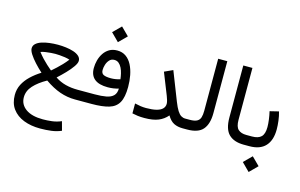

<svg xmlns="http://www.w3.org/2000/svg" viewBox="-119 -1037 2621 1676"><g transform="rotate(15 1191.0 -199.0)"><path d="M297.9 -340.3Q313 -340.3 336.7 -338.6Q360.4 -336.9 385.3 -333.3Q410.2 -329.6 428.7 -322.8Q407.7 -295.9 384.8 -271.7Q361.8 -247.6 342 -229.5Q322.3 -211.4 310.1 -200.9Q297.9 -190.4 297.9 -190.4Q297.9 -190.4 285.4 -200.9Q272.9 -211.4 252.9 -229.5Q232.9 -247.6 210.2 -271.7Q187.5 -295.9 167 -322.8Q185.5 -329.6 210.7 -333.3Q235.8 -336.9 259.5 -338.6Q283.2 -340.3 297.9 -340.3ZM222.7 -149.9Q171.4 -117.7 132.1 -80.1Q92.8 -42.5 70.3 1.2Q47.9 44.9 47.9 96.7Q47.9 171.9 85.2 222.4Q122.6 272.9 187.7 298.3Q252.9 323.7 336.4 323.7Q389.6 323.7 438.2 317.4Q486.8 311 526.9 293L504.9 212.4Q462.9 230 421.1 235.1Q379.4 240.2 338.9 240.2Q238.8 240.2 184.1 200.9Q129.4 161.6 129.4 96.7Q129.4 38.6 172.1 -8.5Q214.8 -55.7 289.1 -97.2Q361.3 -46.9 428.2 -23.4Q495.1 0 565.9 0H595.2V-87.9H565.9Q506.8 -87.9 456.1 -101.1Q405.3 -114.3 360.8 -144Q397 -176.8 431.4 -212.6Q465.8 -248.5 488.3 -280.8Q510.7 -313 510.7 -334Q510.7 -358.9 491.5 -376.2Q472.2 -393.6 440.7 -403.8Q409.2 -414.1 372.1 -418.7Q335 -423.3 299.3 -423.3Q261.2 -423.3 223.1 -418.7Q185.1 -414.1 153.8 -403.8Q122.6 -393.6 103.5 -376.2Q84.5 -358.9 84.5 -334Q84.5 -312.5 104.5 -281.5Q124.5 -250.5 156 -216.1Q187.5 -181.6 222.7 -149.9Z M726.6 -651.4 797.9 -580.1 869.1 -651.4 797.9 -722.2ZM903.3 -272.9Q882.3 -266.6 861.3 -263.2Q840.3 -259.8 819.3 -259.8Q776.4 -259.8 754.2 -270Q731.9 -280.3 731.9 -311.5Q731.9 -333 739.7 -358.9Q747.6 -384.8 764.6 -403.8Q781.7 -422.9 809.6 -422.9Q833 -422.9 849.6 -408.9Q866.2 -395 877.2 -372.6Q888.2 -350.1 894.3 -324Q900.4 -297.9 903.3 -272.9ZM911.1 -190.9Q910.6 -148.9 888.4 -126.5Q866.2 -104 823.7 -95.9Q781.2 -87.9 720.2 -87.9H575.7V0H714.8Q812 0 871.6 -17.6Q931.2 -35.2 958.5 -83.7Q985.8 -132.3 985.8 -225.6Q985.8 -279.8 976.1 -330.6Q966.3 -381.3 945.6 -421.6Q924.8 -461.9 891.8 -485.4Q858.9 -508.8 813 -508.8Q771.5 -508.8 741.5 -491Q711.4 -473.1 691.9 -443.6Q672.4 -414.1 662.8 -378.7Q653.3 -343.3 653.3 -308.1Q653.3 -242.2 693.6 -209.5Q733.9 -176.8 813 -176.8Q839.4 -176.8 864 -180.4Q888.7 -184.1 911.1 -190.9Z M1081.5 -102.1V-12.7Q1105 -7.3 1131.3 -3.9Q1157.7 -0.5 1190.9 -0.5Q1269.5 -0.5 1317.6 -20.3Q1365.7 -40 1398.4 -79.1Q1425.3 -33.2 1459.2 -16.6Q1493.2 0 1538.1 0H1558.6V-87.9H1538.1Q1518.6 -87.9 1501 -98.4Q1483.4 -108.9 1466.3 -135.7Q1449.2 -162.6 1430.2 -210.9L1328.6 -470.2L1252.9 -435.5L1331.5 -237.8Q1337.4 -223.6 1343.3 -203.4Q1349.1 -183.1 1349.1 -170.9Q1349.1 -144 1331.1 -125.5Q1313 -106.9 1276.4 -97.7Q1239.7 -88.4 1183.6 -88.4Q1159.7 -88.4 1135 -91.8Q1110.4 -95.2 1081.5 -102.1Z M1539.1 0H1578.1Q1679.2 0 1721.4 -50Q1763.7 -100.1 1763.7 -197.3V-667H1681.2V-196.8Q1681.2 -160.6 1673.8 -136.5Q1666.5 -112.3 1644.5 -100.1Q1622.6 -87.9 1578.6 -87.9H1539.1Z M2103 0V-87.9H2090.8Q2042.5 -87.9 2016.6 -111.6Q1990.7 -135.3 1990.7 -197.3V-667H1908.2V-197.8Q1908.2 -91.8 1954.8 -45.9Q2001.5 0 2090.8 0Z M2334.5 -203.1Q2334.5 -238.8 2329.3 -280.5Q2324.2 -322.3 2313 -360.4L2232.9 -340.8Q2241.2 -306.2 2246.1 -268.3Q2251 -230.5 2251 -201.7Q2251 -140.1 2224.6 -114Q2198.2 -87.9 2141.6 -87.9H2083.5V0H2141.6Q2237.8 0 2286.1 -52.5Q2334.5 -105 2334.5 -203.1ZM2122.1 147.9 2193.4 219.2 2264.6 147.9 2193.4 77.1Z"/></g></svg>

Font: Vazir Variable Regular
Style: Regular
Weight: 400
Designer: Saber Rastikerdar
Foundry: Saber Rastikerdar
Version: Version 30.1.0